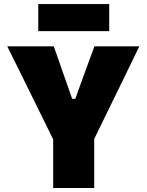

<svg xmlns="http://www.w3.org/2000/svg" viewBox="-20 -946 738 966"><path d="M247.5 0V-245L109.5 -525Q86.5 -572 65.2 -615Q44 -658 16.5 -713H250.5Q264 -675 273.5 -648Q282.5 -621 291 -596.8Q299.5 -572.5 310 -543.5L343 -449H359L392 -541Q403.5 -571.5 412.5 -597Q421.5 -622 431.5 -649Q441.5 -676 455 -713H681Q658 -665.5 635 -618Q612 -570.5 590 -525.5L454 -247V0ZM172.5 -789.5V-925.5H529.5V-789.5Z"/></svg>

Font: Heraclito ExtraBold
Style: Regular
Weight: 800
Designer: Kostas Bartsokas (font) & Cristiano Sobral (main changes)
Foundry: Kostas Bartsokas (font) & Cristiano Sobral (main changes)
Version: Version 1.00;July 8, 2020;FontCreator 13.0.0.2655 64-bit